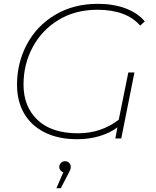

<svg xmlns="http://www.w3.org/2000/svg" viewBox="-20 -724 814 1004"><path d="M737 -612 713 -590Q641 -673 489 -673Q374 -673 286.5 -620Q199 -567 151 -477.5Q103 -388 103 -282Q103 -166 176.5 -96.5Q250 -27 388 -27Q509 -27 601 -98L651 -345H683L614 0H583L594 -58Q554 -28 499.5 -12Q445 4 384 4Q285 4 214 -31.5Q143 -67 106 -131Q69 -195 69 -281Q69 -395 120.5 -492Q172 -589 268.5 -646.5Q365 -704 492 -704Q573 -704 637 -680Q701 -656 737 -612ZM350 148Q350 157 347.5 163.5Q345 170 339 181L298 260H275L311 177Q302 174 296 166.5Q290 159 290 149Q290 137 298.5 128Q307 119 320 119Q333 119 341.5 127.5Q350 136 350 148Z"/></svg>

Font: Montserrat Alternates ExLight
Style: Italic
Weight: 275
Italic angle: -11.3°
Designer: Julieta Ulanovsky
Foundry: Julieta Ulanovsky
Version: Version 7.200